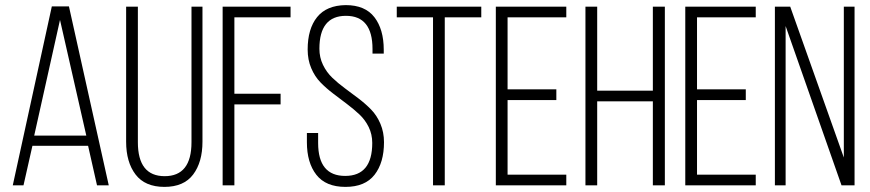

<svg xmlns="http://www.w3.org/2000/svg" viewBox="-20 -726 3406 752"><path d="M107 -155 72 0H30L183 -701H250L406 0H360L325 -155ZM114 -195H318L215 -648Z M520 -169Q520 -36 625 -36Q730 -36 730 -169V-700H773V-171Q773 -91 736.5 -42.5Q700 6 624 6Q548 6 511 -42.5Q474 -91 474 -171V-700H520Z M1079 -359V-317H898V0H852V-700H1118V-658H898V-359Z M1334 -706Q1410 -706 1446.5 -658.5Q1483 -611 1483 -531V-516H1439V-534Q1439 -664 1335 -664Q1231 -664 1231 -535Q1231 -501 1245 -472Q1259 -443 1281.5 -421.5Q1304 -400 1330.5 -380.5Q1357 -361 1384 -340.5Q1411 -320 1433.5 -297Q1456 -274 1470 -241Q1484 -208 1484 -169Q1484 -89 1447 -41.5Q1410 6 1333 6Q1256 6 1219 -41.5Q1182 -89 1182 -169V-205H1226V-166Q1226 -37 1332 -37Q1438 -37 1438 -166Q1438 -200 1424 -228.5Q1410 -257 1387.5 -278Q1365 -299 1338.5 -319Q1312 -339 1285 -359.5Q1258 -380 1235.5 -403Q1213 -426 1199 -459Q1185 -492 1185 -532Q1185 -613 1222 -659Q1259 -705 1334 -706Z M1676 0V-658H1534V-700H1865V-658H1722V0Z M2159 -376V-334H1968V-42H2198V0H1922V-700H2198V-658H1968V-376Z M2319 -329V0H2273V-700H2319V-371H2537V-700H2584V0H2537V-329Z M2901 -376V-334H2710V-42H2940V0H2664V-700H2940V-658H2710V-376Z M3057 0H3015V-700H3075L3285 -109V-700H3327V0H3276L3057 -624Z"/></svg>

Font: Bebas Neue Book
Style: Regular
Weight: 300
Designer: Ryoichi Tsunekawa
Foundry: Ryoichi Tsunekawa
Version: Version 1.003;PS 001.003;hotconv 1.0.88;makeotf.lib2.5.64775